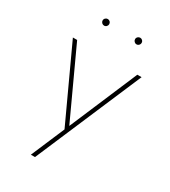

<svg xmlns="http://www.w3.org/2000/svg" viewBox="-232 -836 1073 1210"><g transform="rotate(30 304.0 -231.5)"><path d="M193.5 260H223.5L553.5 -512H522.5L312.5 -18L84.5 -512H53.5L297.5 16ZM422 -675Q432 -675 439 -682.2Q446 -689.5 446 -699Q446 -709 439 -716Q432 -723 422 -723Q412.5 -723 405.2 -716Q398 -709 398 -699Q398 -689.5 405.2 -682.2Q412.5 -675 422 -675ZM186 -675Q196 -675 203 -682.2Q210 -689.5 210 -699Q210 -709 203 -716Q196 -723 186 -723Q176.5 -723 169.2 -716Q162 -709 162 -699Q162 -689.5 169.2 -682.2Q176.5 -675 186 -675Z"/></g></svg>

Font: Spartan Thin
Style: Regular
Weight: 100
Designer: Matt Bailey, Mirko Velimirovic
Foundry: Matt Bailey
Version: Version 1.003; ttfautohint (v1.8.3)